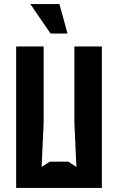

<svg xmlns="http://www.w3.org/2000/svg" viewBox="-20 -930 584 950"><path d="M60 0H484V-700H348V-324L358 -104L318 -130H226L186 -104L196 -324V-700H60ZM130 -910 230 -764H314L274 -910Z"/></svg>

Font: Pescante Normal
Style: Regular
Weight: 400
Designer: Ariel Martín Pérez
Foundry: Tunera Type Foundry
Version: Version 1.000;FEAKit 1.0